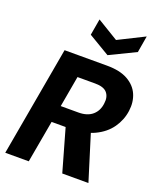

<svg xmlns="http://www.w3.org/2000/svg" viewBox="-169 -1049 957 1152"><g transform="rotate(20 310.0 -473.0)"><path d="M6 0 130 -700H401Q484 -700 534.5 -671.5Q585 -643 605.5 -595.5Q626 -548 618 -490Q610 -430 574.5 -379.5Q539 -329 476 -299Q413 -269 325 -269H204L156 0ZM370 0 283 -306H442L537 0ZM223 -377H336Q393 -377 425.5 -405.5Q458 -434 463 -482Q469 -524 447.5 -549.5Q426 -575 371 -575H258ZM565 -946 547 -840 382 -760 246 -841 264 -945 399 -863Z"/></g></svg>

Font: DM Sans 36pt Black
Style: Italic
Weight: 900
Italic angle: -10°
Designer: Colophon Foundry, Jonny Pinhorn
Foundry: Colophon Foundry
Version: Version 4.004;gftools[0.9.30]